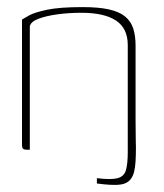

<svg xmlns="http://www.w3.org/2000/svg" viewBox="-20 -422 463 541"><path d="M42 -367Q47 -370 62 -378.5Q77 -387 112.5 -394.5Q148 -402 212 -402Q258 -402 287 -395.5Q316 -389 332.5 -375.5Q349 -362 355.5 -341.5Q362 -321 362 -294V-85Q362 -51 362.5 -30Q363 -9 363 -6Q363 15 362 32Q361 49 358 61.5Q355 74 348.5 82.5Q342 91 331.5 95Q321 99 304 99Q289 99 274.5 97.5Q260 96 253 95Q253 92 253 89.5Q253 87 253 84.5Q253 82 253 80Q293 85 311.5 80Q330 75 335 57Q340 39 340 7Q340 -69 340 -144Q340 -219 340 -295Q340 -342 307 -364Q274 -386 209 -386Q173 -386 141 -381.5Q109 -377 88 -369Q67 -361 64 -348V0Q63 0 62 0Q61 0 60 0Q59 0 58 0Q57 0 56 0Q49 0 45.5 -2.5Q42 -5 42 -14Z"/></svg>

Font: Genos Thin Thin
Style: Regular
Weight: 250
Version: Version 1.010